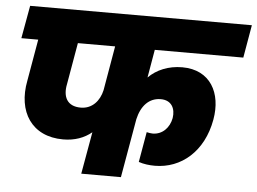

<svg xmlns="http://www.w3.org/2000/svg" viewBox="-52 -807 1167 873"><g transform="rotate(5 531.5 -370.0)"><path d="M320 -299C258 -299 237 -342 249 -400L282 -590H452L417 -387C406 -338 373 -299 320 -299ZM24 -590H101L68 -400C40 -257 109 -148 253 -148C306 -148 349 -164 383 -192L349 0H530L577 -269C591 -330 626 -369 680 -369C729 -369 748 -332 741 -288C733 -244 701 -210 656 -210C648 -210 638 -212 629 -214L605 -76C628 -68 654 -65 679 -65C799 -65 900 -150 926 -297C948 -420 893 -522 765 -522C701 -522 648 -499 611 -462L633 -590H1037L1063 -740H51Z"/></g></svg>

Font: SVN-Poppins ExtraBold
Style: Italic
Weight: 800
Italic angle: -10°
Designer: Ninad Kale (Devanagari), Jonny Pinhorn (Latin)
Foundry: Indian Type Foundry
Version: Version 3.002 2017